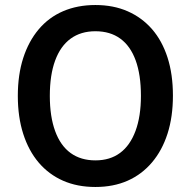

<svg xmlns="http://www.w3.org/2000/svg" viewBox="-20 -735 759 765"><path d="M360 10Q288 10 231.2 -15Q174.5 -40 134.2 -87.2Q94 -134.5 72.5 -201.8Q51 -269 51 -353Q51 -437 72.5 -503.8Q94 -570.5 134.2 -618.2Q174.5 -666 231.8 -690.5Q289 -715 360 -715Q432 -715 488.8 -690Q545.5 -665 585.8 -618.8Q626 -572.5 647.5 -505.8Q669 -439 669 -354Q669 -269.5 647.5 -202.5Q626 -135.5 585.5 -87.8Q545 -40 488.5 -15Q432 10 360 10ZM360 -96Q418.5 -96 458.5 -125.8Q498.5 -155.5 520 -213.5Q541.5 -271.5 541.5 -353Q541.5 -437 520.5 -494.5Q499.5 -552 459.2 -581.2Q419 -610.5 360 -610.5Q302 -610.5 261.5 -581Q221 -551.5 199.8 -494Q178.5 -436.5 178.5 -353Q178.5 -270.5 199.8 -212.5Q221 -154.5 261.5 -125.2Q302 -96 360 -96Z"/></svg>

Font: Nunito Sans 12pt ExtraLight SemiCondensed
Style: Regular
Weight: 200
Width: 4
Version: Version 3.101;gftools[0.9.27]